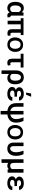

<svg xmlns="http://www.w3.org/2000/svg" viewBox="2644 -3466 1055 6384"><g transform="rotate(90 3172.0 -274.5)"><path d="M498.5 -528.3H397L387.7 -464.4Q337.4 -538.1 249 -538.1Q153.3 -538.1 97.7 -462.4Q42 -386.7 42 -256.8V-250.5Q42 -129.4 97.4 -59.8Q152.8 9.8 248 9.8Q342.3 9.8 392.1 -69.3Q418 10.3 497.1 10.3Q534.2 10.3 559.1 -4.4L547.4 -92.3Q542.5 -90.3 534.2 -90.3Q500 -90.3 498.5 -150.4ZM160.6 -246.6Q160.6 -346.7 191.7 -394.8Q222.7 -442.9 278.8 -442.9Q346.2 -442.9 380.4 -373.5V-151.4Q346.2 -85 277.8 -85Q220.2 -85 190.4 -127.2Q160.6 -169.4 160.6 -246.6Z M1147 -435.5V-528.3H586.4V-435.5H669.9V0H788.6V-435.5H950.7V-145Q950.7 5.9 1087.4 5.9Q1129.4 5.9 1165.5 -5.4V-97.2Q1142.6 -92.3 1124 -92.3Q1093.3 -92.3 1081.3 -105.7Q1069.3 -119.1 1069.3 -149.4V-435.5Z M1463.9 8.8Q1576.7 8.8 1641.4 -65.2Q1706.1 -139.2 1706.1 -253.2Q1706.1 -367.2 1643.1 -440.7Q1580.1 -514.2 1463.9 -514.2Q1356 -514.2 1290 -438.5Q1224.1 -362.8 1224.1 -249Q1224.1 -137.2 1288.1 -64.2Q1352.1 8.8 1463.9 8.8ZM1462.9 -431.2Q1534.7 -431.2 1568.8 -380.6Q1603 -330.1 1603 -251Q1603 -173.8 1567.4 -124Q1531.7 -74.2 1463.9 -74.2Q1399.9 -74.2 1363 -125.5Q1326.2 -176.8 1326.2 -252Q1326.2 -328.1 1362.1 -379.6Q1397.9 -431.2 1462.9 -431.2Z M2226.6 -434.1V-528.3H1767.1V-434.1H1932.1V-143.1Q1934.6 9.8 2069.3 9.8Q2122.1 9.8 2161.1 -11.7L2142.6 -98.1Q2115.7 -87.4 2096.7 -87.4Q2071.8 -87.4 2061.3 -101.8Q2050.8 -116.2 2050.8 -145V-434.1Z M2550.3 -538.1Q2447.3 -538.1 2384 -467.5Q2320.8 -397 2320.8 -278.8V203.1H2439.5V-48.3Q2491.2 9.8 2578.6 9.8Q2672.9 9.8 2727.5 -59.3Q2782.2 -128.4 2782.2 -246.6V-253.9Q2782.2 -387.2 2720.9 -462.6Q2659.7 -538.1 2550.3 -538.1ZM2439.5 -142.1V-270.5Q2439.5 -348.6 2468.5 -395.8Q2497.6 -442.9 2547.4 -442.9Q2603 -442.9 2633.3 -394.8Q2663.6 -346.7 2663.6 -256.8Q2663.6 -169.4 2633.1 -127.2Q2602.5 -85 2544.9 -85Q2472.2 -85 2439.5 -142.1Z M2871.6 -149.4Q2871.6 -77.1 2936 -33.7Q3000.5 9.8 3104.5 9.8Q3203.6 9.8 3267.1 -35.6Q3330.6 -81.1 3330.6 -156.7H3212.4Q3212.4 -124.5 3180.7 -102.8Q3148.9 -81.1 3101.1 -81.1Q3051.3 -81.1 3020.8 -102.3Q2990.2 -123.5 2990.2 -154.3Q2990.2 -226.1 3092.8 -227.5H3194.8V-312H3097.7Q3046.4 -312 3022.9 -330.3Q2999.5 -348.6 2999.5 -377.9Q2999.5 -408.7 3027.3 -427.5Q3055.2 -446.3 3101.1 -446.3Q3144.5 -446.3 3174.3 -427Q3204.1 -407.7 3204.1 -378.4H3322.3Q3322.3 -449.2 3260 -493.4Q3197.8 -537.6 3104.5 -537.6Q3002 -537.6 2941.4 -497.3Q2880.9 -457 2880.9 -383.8Q2880.9 -348.6 2904.5 -319.1Q2928.2 -289.6 2970.7 -272Q2922.9 -256.3 2897.2 -225.3Q2871.6 -194.3 2871.6 -149.4ZM3088.4 -781.7 3058.6 -613.8H3128.9L3197.3 -781.7Z M3786.6 -528.3H3668V-89.8Q3528.8 -119.1 3528.8 -290V-528.3H3410.2V-287.6Q3410.6 -157.7 3475.8 -82.8Q3541 -7.8 3668 6.8V233.4H3786.6V7.8Q3918 -4.9 3988 -80.6Q4058.1 -156.2 4058.1 -283.2Q4058.1 -417.5 3999 -528.3H3882.8Q3937.5 -393.6 3939.9 -283.2Q3939.9 -203.1 3899.2 -152.8Q3858.4 -102.5 3786.6 -89.4Z M4375.5 8.8Q4488.3 8.8 4553 -65.2Q4617.7 -139.2 4617.7 -253.2Q4617.7 -367.2 4554.7 -440.7Q4491.7 -514.2 4375.5 -514.2Q4267.6 -514.2 4201.7 -438.5Q4135.7 -362.8 4135.7 -249Q4135.7 -137.2 4199.7 -64.2Q4263.7 8.8 4375.5 8.8ZM4374.5 -431.2Q4446.3 -431.2 4480.5 -380.6Q4514.6 -330.1 4514.6 -251Q4514.6 -173.8 4479 -124Q4443.4 -74.2 4375.5 -74.2Q4311.5 -74.2 4274.7 -125.5Q4237.8 -176.8 4237.8 -252Q4237.8 -328.1 4273.7 -379.6Q4309.6 -431.2 4374.5 -431.2Z M4839.4 -528.3H4721.2V-205.6Q4721.7 -100.1 4772.7 -44.9Q4823.7 10.3 4922.9 10.3Q5035.6 10.3 5099.1 -67.6Q5162.6 -145.5 5162.6 -276.4Q5162.6 -416 5106.4 -528.3H4988.8Q5042.5 -389.2 5043.9 -276.4Q5043.9 -198.2 5008.5 -141.4Q4973.1 -84.5 4918 -84.5Q4839.4 -84.5 4839.4 -210.9Z M5395 -528.3H5276.9V203.1H5395V-16.6Q5432.6 10.3 5491.7 10.3Q5563.5 10.3 5608.4 -42L5611.8 0H5720.7V-528.3H5602.1V-144.5Q5573.2 -85.4 5491.2 -85.4Q5439.5 -85.4 5417.7 -117.2Q5396 -148.9 5395 -217.8Z M5843.8 -149.4Q5843.8 -77.1 5908.2 -33.7Q5972.7 9.8 6076.7 9.8Q6175.8 9.8 6239.3 -35.6Q6302.7 -81.1 6302.7 -156.7H6184.6Q6184.6 -124.5 6152.8 -102.8Q6121.1 -81.1 6073.2 -81.1Q6023.4 -81.1 5992.9 -102.3Q5962.4 -123.5 5962.4 -154.3Q5962.4 -226.1 6064.9 -227.5H6167V-312H6069.8Q6018.6 -312 5995.1 -330.3Q5971.7 -348.6 5971.7 -377.9Q5971.7 -408.7 5999.5 -427.5Q6027.3 -446.3 6073.2 -446.3Q6116.7 -446.3 6146.5 -427Q6176.3 -407.7 6176.3 -378.4H6294.4Q6294.4 -449.2 6232.2 -493.4Q6169.9 -537.6 6076.7 -537.6Q5974.1 -537.6 5913.6 -497.3Q5853 -457 5853 -383.8Q5853 -348.6 5876.7 -319.1Q5900.4 -289.6 5942.9 -272Q5895 -256.3 5869.4 -225.3Q5843.8 -194.3 5843.8 -149.4Z"/></g></svg>

Font: FAU Chimera Medium
Style: Regular
Weight: 500
Version: Version 1.002;hotconv 1.0.117;makeotfexe 2.5.65602